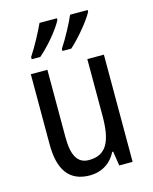

<svg xmlns="http://www.w3.org/2000/svg" viewBox="-116 -843 738 929"><g transform="rotate(-15 252.5 -378.0)"><path d="M414 -757V-766H326C312 -732 274 -660 245 -617V-606H289C329 -641 392 -715 414 -757ZM260 -757V-766H173C156 -729 121 -662 91 -617V-606H134C181 -646 238 -714 260 -757ZM434 -537H351V-253C351 -126 321 -63 233 -63C177 -63 151 -106 151 -199V-537H68V-186C68 -62 112 10 219 10C275 10 324 -18 351 -72H356L367 0H434Z"/></g></svg>

Font: Noto Sans Sinhala Condensed
Style: Regular
Weight: 400
Width: 3
Designer: Jelle Bosma - Monotype Design Team
Foundry: Monotype Imaging Inc.
Version: Version 2.006